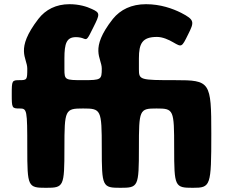

<svg xmlns="http://www.w3.org/2000/svg" viewBox="-20 -895 1087 915"><path d="M899 0C984 0 987 -7 987 -257C987 -506 982 -513 815 -513C647 -513 642 -514 642 -565V-617C642 -688 658 -719 728 -719C755 -719 784 -706 806 -693C846 -670 846 -669 876 -730C906 -790 909 -800 843 -834C803 -854 745 -875 676 -875C606 -875 554 -849 518 -805C404 -660 465 -620 465 -568C465 -515 462 -513 376 -513C290 -513 287 -514 287 -565V-617C287 -688 297 -718 342 -718C357 -718 370 -715 379 -711C395 -705 396 -706 426 -767C456 -827 458 -834 418 -852C393 -864 356 -875 311 -875C247 -875 197 -849 163 -805C50 -658 110 -620 110 -568C110 -515 109 -513 73 -513C37 -513 36 -511 36 -446C36 -380 37 -378 73 -378C109 -378 110 -373 110 -189C110 -5 113 0 199 0C284 0 287 -5 287 -189C287 -373 290 -378 376 -378C462 -378 465 -373 465 -189C465 -5 468 0 554 0C639 0 642 -5 642 -189C642 -373 644 -378 726 -378C808 -378 810 -373 810 -189C810 -5 813 0 899 0Z"/></svg>

Font: Hussar Print
Style: Bold
Weight: 700
Foundry: Cannot Into Space Fonts
Version: Version 2.00